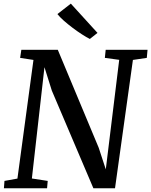

<svg xmlns="http://www.w3.org/2000/svg" viewBox="-20 -1010 812 1030"><path d="M1 0 4 -39.5 73.5 -52 159.5 -688.5 88 -699.5 94.5 -743H290L509.5 -217.5L547.5 -101.5L619.5 -689L542.5 -699.5L547 -743H771.5L767.5 -699.5L693 -688.5L597 0H481L258 -524L218.5 -649.5L151 -52.5L236 -39.5L232.5 0ZM462 -801Q444 -810 419.5 -825.8Q395 -841.5 369.5 -860.8Q344 -880 322.2 -899.2Q300.5 -918.5 288 -934.5L360 -990.5L503 -833.5Z"/></svg>

Font: Merriweather 28pt Medium
Style: Italic
Weight: 500
Italic angle: -7.8°
Version: Version 2.101